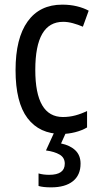

<svg xmlns="http://www.w3.org/2000/svg" viewBox="-20 -567 427 827"><path d="M245 10Q150 10 98.5 -58Q47 -126 47 -265Q47 -402 99 -474.5Q151 -547 248 -547Q282 -547 311 -540Q340 -533 362 -521L337 -452Q316 -461 294 -467Q272 -473 252 -473Q132 -473 132 -266Q132 -63 251 -63Q279 -63 305 -70Q331 -77 355 -89V-18Q333 -5 303.5 2.5Q274 10 245 10ZM327 138Q327 187 294 213.5Q261 240 200 240Q165 240 146 234V180Q166 186 192 186Q259 186 259 138Q259 112 237 99Q215 86 178 81L215 0H266L243 51Q282 59 304.5 80.5Q327 102 327 138Z"/></svg>

Font: Noto Sans Gurmukhi Condensed
Style: Regular
Weight: 400
Width: 3
Designer: Jelle Bosma - Monotype Design Team
Foundry: Monotype Imaging Inc.
Version: Version 2.004; ttfautohint (v1.8.4.7-5d5b)